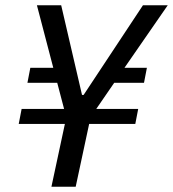

<svg xmlns="http://www.w3.org/2000/svg" viewBox="-20 -708 656 728"><path d="M175 0 226 -238H51L62 -295H223L197 -394H84L95 -451H182L120 -688H212L291 -348H297L522 -688H616L452 -451H537L526 -394H413L345 -295H504L493 -238H318L267 0Z"/></svg>

Font: Saira Semi Condensed
Style: Italic
Weight: 400
Width: 4
Italic angle: -12°
Designer: Hector Gatti with collaboration of the Omnibus-Type team
Foundry: Omnibus-Type
Version: Version 1.001; ttfautohint (v1.8)